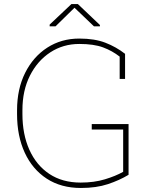

<svg xmlns="http://www.w3.org/2000/svg" viewBox="-20 -910 732 940"><path d="M376 10.3Q278.8 10.3 208.7 -35.4Q138.7 -81.1 101.1 -162.6Q63.5 -244.1 63.5 -351.6V-370.1Q63.5 -474.1 103 -553.2Q142.6 -632.3 211.4 -676.8Q280.3 -721.2 368.2 -721.2Q443.4 -721.2 495.8 -700.9Q548.3 -680.7 592.3 -646.5V-523.4H565.9V-632.8Q529.8 -661.1 484.6 -678Q439.5 -694.8 368.2 -694.8Q289.1 -694.8 226.1 -653.6Q163.1 -612.3 126.5 -539.6Q89.8 -466.8 89.8 -371.1V-351.6Q89.8 -252.4 123.8 -176.8Q157.7 -101.1 221.4 -58.6Q285.2 -16.1 375 -16.1Q440.4 -16.1 493.2 -32Q545.9 -47.9 583 -68.8V-275.9H429.2V-302.7H609.4V-54.2Q564.9 -27.3 508.3 -8.5Q451.7 10.3 376 10.3ZM223.1 -781.2V-789.6L329.6 -890.1H361.3L469.2 -787.6V-781.2H439.9L344.7 -872.1L252 -781.2Z"/></svg>

Font: Roboto Slab LO Thin
Style: Regular
Weight: 250
Designer: Google
Version: Version 2.00;September 28, 2018;FontCreator 11.5.0.2427 64-b